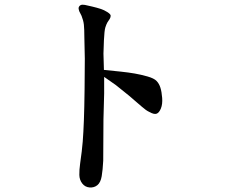

<svg xmlns="http://www.w3.org/2000/svg" viewBox="-20 -742 1040 824"><path d="M426 -442Q467 -438 499.5 -434.5Q532 -431 558 -426.5Q584 -422 612.5 -414Q641 -406 652 -394.5Q663 -383 668.5 -365.5Q674 -348 676 -321.5Q678 -295 670.5 -276.5Q663 -258 652 -254Q641 -250 620 -262Q607 -268 590 -283L533 -332Q492 -365 477 -377L427 -412Q427 -365 427 -341L424 -230L423 -52Q421 -13 416.5 14Q412 41 398 52.5Q384 64 364.5 62.5Q345 61 333 45.5Q321 30 320.5 9Q320 -12 324 -41Q332 -96 335 -134Q338 -172 340 -225Q342 -278 343 -359Q344 -440 344 -490L342 -583Q342 -616 340 -636Q338 -654 330 -674L320 -694Q316 -705 318 -711Q320 -717 326 -720Q332 -723 344 -721Q354 -719 375 -714Q396 -709 411.5 -704Q427 -699 441 -690Q455 -681 455 -674.5Q455 -668 451 -661L441 -646Q436 -637 432 -624Q428 -611 426 -569Q424 -527 424 -512L426 -442Z"/></svg>

Font: ChillKai
Style: Regular
Weight: 400
Designer: ChillType
Foundry: 寒蝉字型
Version: Version 2.000